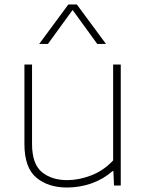

<svg xmlns="http://www.w3.org/2000/svg" viewBox="-20 -828 657 857"><path d="M279 9Q194.5 9 141.8 -35.5Q89 -80 89 -185V-540H123V-186Q123 -96 166.8 -60Q210.5 -24 280 -24Q332.5 -24 387.5 -45.2Q442.5 -66.5 485 -112V-540H519V0H489L486 -64H482Q441 -28 388.5 -9.5Q336 9 279 9ZM155 -632 285 -808H323L453 -632H414L304 -783.5L194 -632Z"/></svg>

Font: Encode Sans Exp Th
Style: Regular
Weight: 100
Width: 7
Designer: Multiple Designers
Foundry: Impallari Type
Version: Version 3.002; ttfautohint (v1.8.3) -l 8 -r 50 -G 200 -x 14 